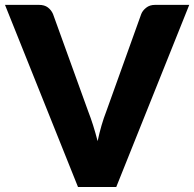

<svg xmlns="http://www.w3.org/2000/svg" viewBox="-33 -748 777 768"><path d="M-13 -728.5H123Q145 -728.5 158.5 -718.2Q172 -708 179 -692L320 -302Q330 -276.5 339.5 -246.5Q349 -216.5 357.5 -183.5Q364.5 -216.5 373.2 -246.5Q382 -276.5 392 -302L532 -692Q537.5 -706 551.8 -717.2Q566 -728.5 587 -728.5H724L432 0H279Z"/></svg>

Font: Lato Black
Style: Regular
Weight: 900
Designer: Lukasz Dziedzic
Foundry: tyPoland Lukasz Dziedzic
Version: Version 2.007; 2014-02-27